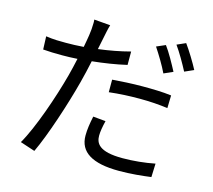

<svg xmlns="http://www.w3.org/2000/svg" viewBox="-114 -923 1229 1107"><g transform="rotate(15 500.0 -369.5)"><path d="M865 -783 813 -760C841 -721 873 -665 896 -621L950 -645C931 -682 892 -746 865 -783ZM571 -574V-654C511 -638 446 -626 382 -618L397 -691C401 -710 408 -748 415 -769L318 -777C319 -770 319 -764 319 -757C319 -706 309 -658 300 -609C261 -606 227 -605 194 -605C158 -605 122 -605 75 -612L78 -534C113 -531 149 -530 193 -530C221 -530 251 -531 283 -533C275 -497 267 -461 258 -428C221 -289 151 -86 92 15L180 44C231 -63 298 -267 335 -409C346 -452 357 -497 366 -541C435 -548 506 -559 571 -574ZM783 -580 837 -604C816 -644 781 -708 755 -742L702 -719C728 -680 764 -621 783 -580ZM507 -469V-394C568 -401 626 -404 690 -404C750 -404 806 -400 857 -393L859 -469C806 -476 745 -477 688 -477C624 -477 559 -473 507 -469ZM532 -228 457 -235C448 -192 442 -155 442 -118C442 -20 521 29 680 29C752 29 818 22 871 15L874 -66C814 -54 745 -47 681 -47C540 -47 518 -93 518 -138C518 -161 523 -191 532 -228Z"/></g></svg>

Font: Spoqa Han Sans Neo
Style: Regular
Weight: 400
Designer: [Spoqa Han Sans Neo] Dong-huui Kim ___ Younghwa Kang ___ Yujin Lee ___ [Noto Sans] Ryoko NISHIZUKA ____ (kana & ideograp
Foundry: Spoqa (http://www.spoqa-han-sans.com)
Version: Version 1.100;hotconv 1.0.109;makeotfexe 2.5.65596